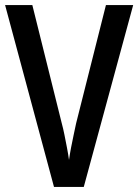

<svg xmlns="http://www.w3.org/2000/svg" viewBox="-20 -734 543 754"><path d="M503 -714 309 0H192L0 -714H107L223 -248Q228 -230 233 -205Q238 -180 243 -154Q248 -128 251 -106Q254 -128 259 -154Q264 -180 269.5 -205.5Q275 -231 279 -250L396 -714Z"/></svg>

Font: Noto Sans Bengali Condensed Medium
Style: Regular
Weight: 500
Width: 3
Designer: Jelle Bosma - Monotype Design Team
Foundry: Monotype Imaging Inc.
Version: Version 2.003